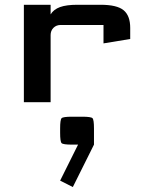

<svg xmlns="http://www.w3.org/2000/svg" viewBox="-20 -420 594 789"><path d="M366.2 174.3 279.3 348.6 227.1 322.3 300.8 174.3H275.9Q239.3 174.3 233.2 168.2Q227.1 162.1 227.1 125.5V108.4Q227.1 71.8 233.2 65.7Q239.3 59.6 275.9 59.6H317.4Q354 59.6 360.1 65.7Q366.2 71.8 366.2 108.4ZM188 0H78.1V-400.4H188V-360.8Q200.2 -381.3 226.6 -390.9Q252.9 -400.4 297.9 -400.4H393.1Q460.9 -400.4 488 -377.9Q515.1 -355.5 515.1 -305.2V-259.8L405.3 -241.7V-317.4H229.5Q211.4 -317.4 199.7 -305.7Q188 -293.9 188 -275.9Z"/></svg>

Font: Squarish Sans CT
Style: Regular
Weight: 400
Version: Version 0.9